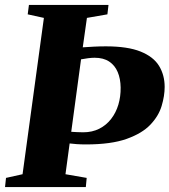

<svg xmlns="http://www.w3.org/2000/svg" viewBox="-32 -763 691 783"><path d="M-11.5 0 -7.5 -37.5 60 -52.5 147 -690 81 -704.5 86 -743H410.5L406 -704.5L322.5 -690L305.5 -570Q327.5 -571.5 351.5 -572.8Q375.5 -574 399.5 -574Q488.5 -574 541.2 -552.8Q594 -531.5 616.8 -494Q639.5 -456.5 639.5 -408.5Q639.5 -372 627.2 -331Q615 -290 581.2 -254.5Q547.5 -219 484.2 -196.5Q421 -174 318.5 -174Q298.5 -174 281 -175.2Q263.5 -176.5 252 -178L235 -52.5L321.5 -37.5L318 0ZM298.5 -521 258.5 -225.5Q270 -225 282 -224.2Q294 -223.5 307.5 -223.5Q344 -223.5 372.8 -238Q401.5 -252.5 421.2 -278Q441 -303.5 450.8 -336.5Q460.5 -369.5 460 -406Q459.5 -442 448 -469.2Q436.5 -496.5 413.2 -512Q390 -527.5 353.5 -527.5Q342 -527.5 326.5 -525.5Q311 -523.5 298.5 -521Z"/></svg>

Font: Merriweather 72pt Black
Style: Italic
Weight: 900
Italic angle: -7.8°
Version: Version 2.101